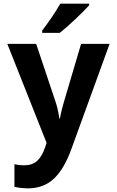

<svg xmlns="http://www.w3.org/2000/svg" viewBox="-20 -786 640 1051"><path d="M307 -606Q344 -635 393.5 -682Q443 -729 468 -757V-766H310Q291 -732 264 -692.5Q237 -653 211 -619V-606ZM371 29 580 -546H424L331 -232Q324 -209 318.5 -187Q313 -165 308 -137H305Q301 -165 295.5 -188.5Q290 -212 283 -232L178 -546H20L235 -4L226 23Q210 70 183.5 94.5Q157 119 111 119Q86 119 59 113V237Q99 245 133 245Q218 245 274.5 192.5Q331 140 371 29Z"/></svg>

Font: Noto Sans Mono UI
Style: Bold
Weight: 700
Designer: Monotype Design team
Foundry: Monotype Imaging Inc.
Version: 1.000